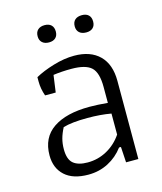

<svg xmlns="http://www.w3.org/2000/svg" viewBox="-99 -702 663 785"><g transform="rotate(-15 232.5 -309.5)"><path d="M124 -591Q124 -609 134.5 -618.5Q145 -628 163 -628Q181 -628 191 -618.5Q201 -609 201 -591Q201 -574 191 -564.5Q181 -555 163 -555Q145 -555 134.5 -564.5Q124 -574 124 -591ZM281 -591Q281 -609 291.5 -618.5Q302 -628 321 -628Q339 -628 349 -618.5Q359 -609 359 -591Q359 -574 349 -564.5Q339 -555 321 -555Q302 -555 291.5 -564.5Q281 -574 281 -591ZM45 -108Q45 -183 100 -220.5Q155 -258 254 -258Q287 -258 331 -254V-322Q331 -382 307 -404.5Q283 -427 223 -427Q181 -427 146 -422L136 -350H91Q80 -381 80 -411V-430Q112 -448 158.5 -462Q205 -476 247 -476Q316 -476 354 -438.5Q392 -401 392 -331V0H340L336 -66H328Q302 -31 263.5 -11Q225 9 179 9Q114 9 79.5 -22.5Q45 -54 45 -108ZM334 -119V-208Q289 -216 234 -216Q168 -216 131 -205Q119 -182 113.5 -161.5Q108 -141 108 -117Q108 -74 128.5 -57Q149 -40 189 -40Q233 -40 271 -61Q309 -82 334 -119Z"/></g></svg>

Font: Athiti
Style: Regular
Weight: 400
Designer: CadsonDemak Team
Foundry: CadsonDemak
Version: Version 1.033